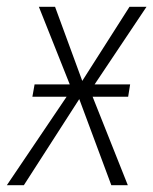

<svg xmlns="http://www.w3.org/2000/svg" viewBox="-45 -542 449 562"><path d="M383.8 -522 231.9 -294.9H335.9L330.1 -258.8H226.1L329.1 0H280.8L187 -252L24.9 0H-24.9L149.9 -258.8H49.8L56.2 -294.9H159.2L68.8 -522H116.2L195.8 -305.2L334 -522Z"/></svg>

Font: Fira Sans Compressed ExtraLight
Style: Italic
Weight: 250
Width: 3
Italic angle: -8°
Designer: Carrois Corporate & Edenspiekermann AG
Foundry: Carrois Corporate GbR & Edenspiekermann AG
Version: Version 4.203;PS 004.203;hotconv 1.0.88;makeotf.lib2.5.64775